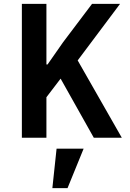

<svg xmlns="http://www.w3.org/2000/svg" viewBox="-20 -718 680 1001"><path d="M296 -308 222 -211V0H94V-698H222V-382H228L309 -498L460 -698H606L385 -403L615 0H469ZM275 57H416L332 263H253Z"/></svg>

Font: Writer SemiBold
Style: Regular
Weight: 600
Monospace: yes
Designer: Mike Abbink, Paul van der Laan, Pieter van Rosmalen
Foundry: Bold Monday
Version: Version 2.001 2020